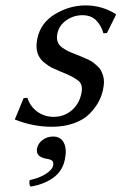

<svg xmlns="http://www.w3.org/2000/svg" viewBox="-20 -459 449 710"><path d="M176.3 45.9Q204.6 45.9 216.3 69.3Q228 92.8 219.7 131.8Q210.9 174.3 176 199Q141.1 223.6 92.8 231Q86.4 223.1 89.8 207Q126.5 199.2 149.9 183.8Q173.3 168.5 176.3 153.8Q179.2 140.1 172.6 135Q166 129.9 150.9 127.9Q110.4 120.6 117.2 88.9Q121.1 70.8 137.9 58.3Q154.8 45.9 176.3 45.9ZM67.4 -96.2 81.5 -97.2Q91.3 -65.4 117.9 -46.1Q144.5 -26.9 178.7 -26.9Q216.3 -26.9 244.4 -50.3Q272.5 -73.7 280.8 -112.8Q287.6 -144 272 -158.4Q256.3 -172.9 214.8 -189.9Q208.5 -192.4 205.1 -193.8Q182.1 -203.6 171.1 -209Q160.2 -214.4 145.3 -226.1Q130.4 -237.8 123.5 -252Q109.9 -277.8 118.2 -316.9Q130.4 -375 183.8 -407Q237.3 -439 296.4 -439Q356.9 -439 407.7 -407.2L408.7 -403.8L375.5 -336.9L362.3 -335.9Q355.5 -362.3 336.7 -382.6Q317.9 -402.8 284.7 -402.8Q252.9 -402.8 225.8 -384.3Q198.7 -365.7 192.4 -335.9Q188.5 -318.4 193.1 -304.9Q197.8 -291.5 211.4 -282.2Q225.1 -272.9 233.9 -268.8Q242.7 -264.6 260.7 -257.8Q274.4 -252.4 283.9 -248.5Q293.5 -244.6 305.4 -239Q317.4 -233.4 325 -227.5Q332.5 -221.7 340.8 -214.1Q349.1 -206.5 353.5 -198Q357.9 -189.5 361.3 -178.7Q364.7 -168 364.5 -155Q364.3 -142.1 360.8 -127Q356 -103.5 344.2 -81.8Q332.5 -60.1 311.3 -38.3Q290 -16.6 253.9 -3.4Q217.8 9.8 171.9 9.8Q101.6 9.8 34.7 -17.1Z"/></svg>

Font: Linux Biolinum O
Style: Italic
Weight: 400
Italic angle: -12°
Designer: Philipp H. Poll
Foundry: Philipp H. Poll
Version: Version 1.1.3